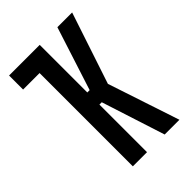

<svg xmlns="http://www.w3.org/2000/svg" viewBox="-215 -832 930 930"><g transform="rotate(-45 250.0 -367.5)"><path d="M454 0H353L248 -326H232V0H135V-639H22V-735H232V-409H248L353 -735H454L332 -368Z"/></g></svg>

Font: Iosevka Term Curly
Style: Bold
Weight: 700
Designer: Belleve Invis
Foundry: Belleve Invis
Version: Version 32.3.0